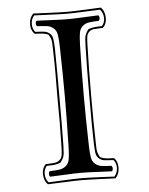

<svg xmlns="http://www.w3.org/2000/svg" viewBox="-52 -724 622 803"><g transform="rotate(-5 259.0 -322.5)"><path d="M301.3 -108.9Q302.2 -76.7 305.4 -59.8Q308.6 -43 319.8 -33.4Q331.1 -23.9 344.7 -21.5Q358.4 -19 388.2 -18.1Q392.6 -13.7 392.6 -6.6Q392.6 0.5 388.2 4.9Q366.7 4.4 326.7 2.2Q286.6 0 259.3 0Q231.4 0 190.7 2.2Q149.9 4.4 128.9 4.9Q124.5 0.5 124.5 -6.6Q124.5 -13.7 128.9 -18.1Q158.7 -19.5 172.4 -21.7Q186 -23.9 197.5 -33.4Q209 -43 212.2 -60.1Q215.3 -77.1 216.3 -108.9Q219.2 -233.4 219.2 -320.8Q219.2 -411.1 216.3 -536.1Q215.3 -568.4 212.2 -585.2Q209 -602.1 197.5 -611.6Q186 -621.1 172.4 -623.3Q158.7 -625.5 128.9 -627Q124.5 -631.3 124.5 -638.4Q124.5 -645.5 128.9 -649.9Q150.4 -649.4 190.7 -647.2Q231 -645 258.3 -645Q286.1 -645 326.7 -647.2Q367.2 -649.4 388.2 -649.9Q392.6 -645.5 392.6 -638.4Q392.6 -631.3 388.2 -627Q358.4 -625.5 344.7 -623.3Q331.1 -621.1 319.8 -611.3Q308.6 -601.6 305.4 -585Q302.2 -568.4 301.3 -536.1Q298.3 -435.5 298.3 -319.8Q298.3 -232.4 301.3 -108.9ZM195.3 -120.1Q194.8 -100.6 193.6 -87.6Q192.4 -74.7 187.3 -65.9Q182.1 -57.1 179.2 -52.7Q176.3 -48.3 164.3 -45.7Q152.3 -43 145.5 -42.5Q138.7 -42 118.7 -41.5Q106.9 -28.8 106.9 -9.3Q106.9 12.7 120.1 27.8Q136.2 27.3 183.8 24.9Q231.4 22.5 257.3 22.5Q285.2 22.5 335.4 24.9Q385.7 27.3 396.5 27.8Q409.7 12.7 410.2 -8.3Q410.2 -28.8 398.4 -41.5Q370.6 -42.5 359.1 -44.2Q347.7 -45.9 337.9 -54.4Q328.1 -63 325.9 -76.9Q323.7 -90.8 322.8 -120.1Q320.8 -195.3 321.3 -287.1V-319.8Q321.3 -431.6 323.7 -525.4Q324.2 -545.4 325.4 -557.9Q326.7 -570.3 331.5 -579.3Q336.4 -588.4 339.4 -592.8Q342.3 -597.2 354 -599.6Q365.7 -602.1 372.6 -602.5Q379.4 -603 399.4 -604Q411.1 -616.7 411.1 -635.7Q411.1 -657.7 397.5 -672.9Q380.9 -672.4 333.5 -670.2Q286.1 -668 260.7 -668Q232.9 -668 182.9 -670.4Q132.8 -672.9 121.1 -672.9Q107.4 -657.7 107.9 -637.2Q107.9 -616.7 119.6 -604Q147.5 -603 158.9 -601.1Q170.4 -599.1 180.2 -590.8Q189.9 -582.5 192.1 -568.4Q194.3 -554.2 195.3 -525.4Q196.3 -476.1 196.3 -423.3Q196.3 -409.7 196.3 -376.5Q196.3 -343.3 196.3 -321Q196.3 -298.8 196.3 -266.1Q196.3 -233.4 196.3 -220.2Q196.3 -169.9 195.3 -120.1ZM187 -123Q188 -172.9 188.5 -221.7Q188.5 -234.4 188.2 -266.6Q188 -298.8 188 -321Q188 -343.3 188.2 -376Q188.5 -408.7 188.5 -421.9Q188.5 -472.7 187 -522.5Q186.5 -542 186 -552.7Q185.5 -563.5 181.6 -572.5Q177.7 -581.5 175.3 -585.2Q172.9 -588.9 162.1 -591.6Q151.4 -594.2 143.8 -594.7Q136.2 -595.2 116.2 -596.2Q100.6 -611.3 100.6 -636.7Q100.6 -663.6 117.7 -681.2Q131.3 -680.7 182.1 -678.2Q232.9 -675.8 260.7 -675.8Q286.1 -675.8 335 -678.2Q383.8 -680.7 401.4 -681.2Q418.5 -664.1 418.5 -635.7Q418.5 -610.8 402.8 -596.2Q399.9 -596.2 394.5 -595.7Q370.6 -594.7 361.8 -593.5Q353 -592.3 344.5 -584.7Q335.9 -577.1 334.2 -563.7Q332.5 -550.3 332 -522.5Q329.1 -428.7 329.1 -319.8V-287.1Q329.1 -198.2 331.1 -123Q331.5 -103.5 332 -92.8Q332.5 -82 336.4 -72.8Q340.3 -63.5 342.8 -60.1Q345.2 -56.6 356 -53.7Q366.7 -50.8 374.3 -50.5Q381.8 -50.3 401.9 -49.3Q417 -34.2 417 -8.3Q417 18.6 400.4 35.6Q387.7 35.2 336.4 33Q285.2 30.8 257.3 30.8Q231.9 30.8 182.9 33Q133.8 35.2 116.7 35.6Q99.6 18.6 99.6 -9.3Q99.6 -34.2 115.2 -49.3Q118.2 -49.3 123 -49.3Q147 -50.3 156 -51.8Q165 -53.2 173.8 -60.8Q182.6 -68.4 184.6 -81.8Q186.5 -95.2 187 -123Z"/></g></svg>

Font: Linux Libertine Initials
Style: Initials
Weight: 400
Designer: Philipp H. Poll
Foundry: Philipp H. Poll
Version: Version 5.0.6